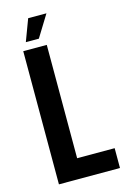

<svg xmlns="http://www.w3.org/2000/svg" viewBox="-126 -896 626 954"><g transform="rotate(-15 186.5 -418.5)"><path d="M54 -685H175V-102H368V0H54ZM120 -837H214L145 -725H78Z"/></g></svg>

Font: Khand Semibold
Style: Regular
Weight: 600
Designer: Devanagari: Sanchit Sawaria, Jyotish Sonowal; Latin: Satya Rajpurohit
Foundry: Indian Type Foundry
Version: Version 1.100;PS 1.0;hotconv 1.0.78;makeotf.lib2.5.61930; tt